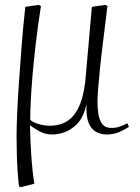

<svg xmlns="http://www.w3.org/2000/svg" viewBox="-20 -538 573 788"><path d="M66 230 58 227Q55 203 52.5 168Q50 133 49 94.5Q48 56 48 21Q48 -17 50.5 -74.5Q53 -132 58 -203Q63 -274 69 -352.5Q75 -431 84 -510L139 -518L148 -513Q135 -430 126.5 -357Q118 -284 113 -223Q108 -162 106 -117.5Q104 -73 104 -46Q117 -35 139.5 -28.5Q162 -22 184 -22Q230 -22 261 -44.5Q292 -67 310 -114.5Q328 -162 333 -237L357 -510L412 -518L421 -513Q417 -483 412 -440.5Q407 -398 401 -350.5Q395 -303 390.5 -257.5Q386 -212 383 -176Q380 -140 380 -121Q380 -94 384 -69Q388 -44 400 -28.5Q412 -13 435 -13Q456 -13 470.5 -18Q485 -23 503 -32L509 -17Q499 -11 489 -5.5Q479 0 468 4.5Q457 9 444.5 11.5Q432 14 419 14Q394 14 374 3Q354 -8 343.5 -34Q333 -60 335 -107H334Q322 -55 296 -29Q270 -3 242.5 5.5Q215 14 196 14Q165 14 141 0.5Q117 -13 104 -23H103Q104 15 105.5 48Q107 81 109 110Q111 139 114 165.5Q117 192 121 216Z"/></svg>

Font: Literata 60pt ExtraLight
Style: Italic
Weight: 250
Italic angle: -2°
Designer: Latin by Veronika Burian and Jose Scaglione. Greek by Irene Vlachou. Cyrillic by Vera Evstafieva
Foundry: TypeTogether
Version: Version 3.103;gftools[0.9.29]